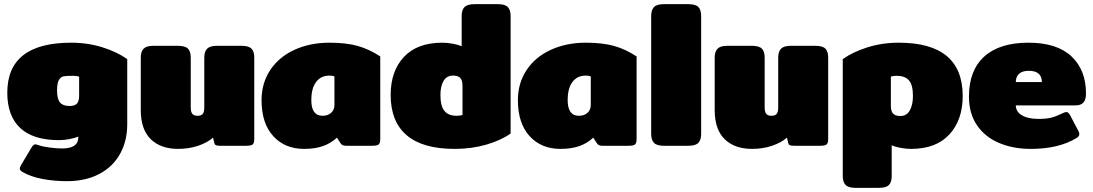

<svg xmlns="http://www.w3.org/2000/svg" viewBox="-20 -700 5250 922"><path d="M90 127Q75 119 75 109Q75 104 81 93L131 9Q140 -7 150 -7Q153 -7 165 -3Q184 4 218.5 8.5Q253 13 278 13Q356 13 356 -41V-44Q340 -37 313.5 -32Q287 -27 263 -27Q140 -27 77.5 -85Q15 -143 15 -255Q15 -495 322 -495Q402 -495 473 -472.5Q544 -450 591 -416V-104Q591 -23 556.5 39Q522 101 456.5 135.5Q391 170 302 170Q240 170 184.5 159.5Q129 149 90 127ZM360 -240V-332Q349 -336 331 -336Q298 -336 285 -333.5Q272 -331 263 -316Q254 -301 254 -265Q254 -225 268 -208Q282 -191 314 -191Q339 -191 349.5 -202.5Q360 -214 360 -240Z M656 -172V-423Q656 -452 669.5 -466Q683 -480 716 -480H835Q869 -480 882.5 -466.5Q896 -453 896 -423V-183Q896 -163 903.5 -153.5Q911 -144 928 -144Q947 -144 954 -153.5Q961 -163 961 -183V-423Q961 -452 974.5 -466Q988 -480 1021 -480H1140Q1174 -480 1187.5 -466.5Q1201 -453 1201 -423V-33Q1201 -13 1193.5 -6.5Q1186 0 1163 0H1037Q1024 0 1017.5 -2.5Q1011 -5 1009 -14L1003 -39Q976 -15 931.5 0Q887 15 835 15Q752 15 704 -31.5Q656 -78 656 -172Z M1236 -219Q1236 -301 1278 -364Q1320 -427 1394.5 -461Q1469 -495 1562 -495Q1642 -495 1697.5 -479.5Q1753 -464 1806 -429V-33Q1806 -13 1798.5 -6.5Q1791 0 1768 0H1642Q1631 0 1625 -3Q1619 -6 1614 -14L1598 -39Q1569 -12 1531 1.5Q1493 15 1440 15Q1348 15 1292 -46.5Q1236 -108 1236 -219ZM1586 -197V-333Q1577 -337 1562 -337Q1521 -337 1498 -306.5Q1475 -276 1475 -219Q1475 -144 1529 -144Q1554 -144 1570 -158Q1586 -172 1586 -197Z M1856 -244Q1856 -359 1920 -427Q1984 -495 2104 -495Q2128 -495 2154.5 -490Q2181 -485 2197 -478V-623Q2197 -653 2211 -666.5Q2225 -680 2258 -680H2372Q2405 -680 2418.5 -666Q2432 -652 2432 -623V-59Q2386 -26 2315.5 -5.5Q2245 15 2163 15Q2010 15 1933 -50.5Q1856 -116 1856 -244ZM2201 -148V-288Q2201 -314 2190.5 -325.5Q2180 -337 2155 -337Q2125 -337 2110 -311.5Q2095 -286 2095 -244Q2095 -190 2114.5 -167Q2134 -144 2172 -144Q2190 -144 2201 -148Z M2467 -219Q2467 -301 2509 -364Q2551 -427 2625.5 -461Q2700 -495 2793 -495Q2873 -495 2928.5 -479.5Q2984 -464 3037 -429V-33Q3037 -13 3029.5 -6.5Q3022 0 2999 0H2873Q2862 0 2856 -3Q2850 -6 2845 -14L2829 -39Q2800 -12 2762 1.5Q2724 15 2671 15Q2579 15 2523 -46.5Q2467 -108 2467 -219ZM2817 -197V-333Q2808 -337 2793 -337Q2752 -337 2729 -306.5Q2706 -276 2706 -219Q2706 -144 2760 -144Q2785 -144 2801 -158Q2817 -172 2817 -197Z M3107 -57V-623Q3107 -652 3120.5 -666Q3134 -680 3167 -680H3286Q3320 -680 3333.5 -666.5Q3347 -653 3347 -623V-57Q3347 -28 3333.5 -14Q3320 0 3286 0H3167Q3134 0 3120.5 -14Q3107 -28 3107 -57Z M3412 -172V-423Q3412 -452 3425.5 -466Q3439 -480 3472 -480H3591Q3625 -480 3638.5 -466.5Q3652 -453 3652 -423V-183Q3652 -163 3659.5 -153.5Q3667 -144 3684 -144Q3703 -144 3710 -153.5Q3717 -163 3717 -183V-423Q3717 -452 3730.5 -466Q3744 -480 3777 -480H3896Q3930 -480 3943.5 -466.5Q3957 -453 3957 -423V-33Q3957 -13 3949.5 -6.5Q3942 0 3919 0H3793Q3780 0 3773.5 -2.5Q3767 -5 3765 -14L3759 -39Q3732 -15 3687.5 0Q3643 15 3591 15Q3508 15 3460 -31.5Q3412 -78 3412 -172Z M4027 145V-416Q4074 -450 4145 -472.5Q4216 -495 4296 -495Q4603 -495 4603 -239Q4603 -124 4539 -54.5Q4475 15 4355 15Q4331 15 4304.5 10Q4278 5 4262 -2V145Q4262 175 4248.5 188.5Q4235 202 4201 202H4087Q4054 202 4040.5 188Q4027 174 4027 145ZM4364 -239Q4364 -293 4344.5 -314.5Q4325 -336 4287 -336Q4269 -336 4258 -332V-192Q4258 -166 4268.5 -154.5Q4279 -143 4304 -143Q4334 -143 4349 -170Q4364 -197 4364 -239Z M4633 -236Q4633 -362 4706.5 -428.5Q4780 -495 4919 -495Q5055 -495 5125 -429.5Q5195 -364 5195 -251Q5195 -222 5183 -208Q5171 -194 5146 -194H4858Q4858 -164 4887 -146.5Q4916 -129 4967 -129Q5006 -129 5030 -135.5Q5054 -142 5082 -156Q5094 -162 5101 -162Q5110 -162 5118 -148L5157 -74Q5163 -64 5163 -56Q5163 -45 5149 -37Q5064 15 4930 15Q4844 15 4776.5 -14Q4709 -43 4671 -99.5Q4633 -156 4633 -236ZM4983 -306Q4983 -360 4920 -360Q4889 -360 4873.5 -345.5Q4858 -331 4858 -306Z"/></svg>

Font: Mitr
Style: Bold
Weight: 700
Designer: Thanarat Vachiruckul
Foundry: Cadson Demak
Version: Version 1.002